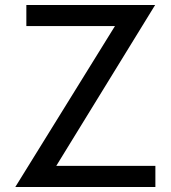

<svg xmlns="http://www.w3.org/2000/svg" viewBox="-20 -745 681 765"><path d="M598.1 -725.1 204.1 -84H599.1V0H41L438 -641.1H85V-725.1Z"/></svg>

Font: Stilu
Style: Regular
Weight: 400
Designer: Genilson Lima Santos
Foundry: Genilson Lima Santos
Version: Version 1.200;PS 001.200;hotconv 1.0.88;makeotf.lib2.5.64775